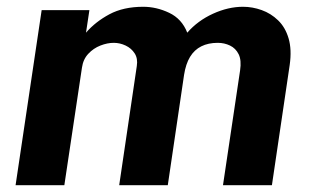

<svg xmlns="http://www.w3.org/2000/svg" viewBox="-20 -547 918 567"><path d="M26 0 103 -517H244L234 -450.5Q261.5 -482.5 303 -504.8Q344.5 -527 403 -527Q442 -527 479.5 -509.2Q517 -491.5 533 -450.5Q564 -486 609 -506.5Q654 -527 697.5 -527Q725.5 -527 752.8 -517.2Q780 -507.5 801.2 -487Q822.5 -466.5 832.2 -433.8Q842 -401 835.5 -355L783 0H638.5L689 -339Q693.5 -369 684.8 -386.8Q676 -404.5 659.2 -412.5Q642.5 -420.5 623 -420.5Q595 -420.5 574.5 -410.2Q554 -400 541.2 -379Q528.5 -358 523.5 -325.5L475.5 0H332L384 -352Q387.5 -374 377.8 -389.2Q368 -404.5 351 -412.5Q334 -420.5 316 -420.5Q297 -420.5 276.5 -412.5Q256 -404.5 240.8 -388.2Q225.5 -372 222 -347L170 0Z"/></svg>

Font: Public Sans Thin
Style: Bold Italic
Weight: 700
Italic angle: -8°
Version: Version 2.001